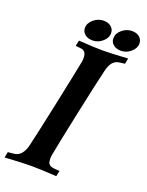

<svg xmlns="http://www.w3.org/2000/svg" viewBox="-175 -963 802 1044"><g transform="rotate(20 225.5 -440.5)"><path d="M-13.2 1.5 -6.8 -31.7 29.3 -35.2Q76.7 -41 92.8 -109.4Q111.3 -189 149.4 -367.9Q187.5 -546.9 203.1 -627.4Q205.6 -640.6 205.6 -653.8Q205.6 -694.3 173.8 -697.8L142.6 -701.2L149.4 -733.9Q242.7 -727.5 288.6 -727.5Q338.9 -727.5 434.1 -733.9L427.7 -701.2L398.4 -697.8Q373.5 -694.8 358.6 -677.2Q343.8 -659.7 335.4 -623Q316.4 -543.5 278.3 -364.3Q240.2 -185.1 225.1 -105Q222.2 -90.8 222.2 -78.1Q222.2 -71.3 223.1 -65.7Q224.1 -60.1 224.9 -55.9Q225.6 -51.8 229 -48.3Q232.4 -44.9 233.9 -42.7Q235.4 -40.5 240.7 -38.8Q246.1 -37.1 248 -36.1Q250 -35.2 257.8 -34.4Q265.6 -33.7 267.8 -33.4Q270 -33.2 279.8 -32.5Q289.6 -31.7 292.5 -31.7L285.6 1Q190.9 -4.9 139.2 -4.9Q90.3 -4.9 -13.2 1.5ZM239.3 -881.8Q266.6 -881.8 283.2 -867.7Q299.8 -853.5 299.8 -831.5Q299.8 -803.2 274.4 -781.5Q249 -759.8 217.3 -759.8Q190.4 -759.8 173.3 -773.9Q156.2 -788.1 156.2 -810.1Q156.2 -838.4 182.1 -860.1Q208 -881.8 239.3 -881.8ZM403.8 -881.8Q430.7 -881.8 447.3 -867.7Q463.9 -853.5 463.9 -831.5Q463.9 -803.2 438.5 -781.5Q413.1 -759.8 381.8 -759.8Q355 -759.8 337.9 -773.9Q320.8 -788.1 320.8 -810.1Q320.8 -838.4 346.4 -860.1Q372.1 -881.8 403.8 -881.8Z"/></g></svg>

Font: Flanker
Style: Bold Italic
Weight: 700
Italic angle: -12°
Designer: Flanker
Version: Version 2.000